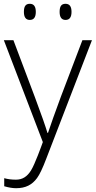

<svg xmlns="http://www.w3.org/2000/svg" viewBox="-20 -740 499 1000"><path d="M104.5 -678.2C104.5 -650.4 114.7 -636.2 135.3 -636.2C156.2 -636.2 166.5 -650.4 166.5 -678.2C166.5 -706.1 156.2 -720.2 135.3 -720.2C114.3 -720.2 104.5 -708 104.5 -678.2ZM290.5 -678.2C290.5 -650.4 300.8 -636.2 321.3 -636.2C342.3 -636.2 352.5 -650.4 352.5 -678.2C352.5 -706.1 342.3 -720.2 321.3 -720.2C300.3 -720.2 290.5 -708 290.5 -678.2ZM203.1 0C195.3 21.5 162.1 114.7 141.6 147.5C121.1 180.7 96.2 195.8 63 195.8C41 195.8 21 193.4 2 188V230C24.9 236.8 45.4 240.2 64 240.2C113.3 240.2 147 222.7 172.9 187.5C186 169.9 202.1 136.2 221.2 85.9L459 -530.8H409.2L296.9 -235.8C266.1 -152.3 243.7 -89.8 230 -47.9H227.1C217.8 -79.6 196.3 -141.6 162.1 -232.9L49.8 -530.8H0Z"/></svg>

Font: Open Sans 300
Style: Regular
Weight: 300
Foundry: Ascender Corporation
Version: Version 1.100;PS 001.100;hotconv 1.0.88;makeotf.lib2.5.64775